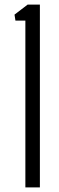

<svg xmlns="http://www.w3.org/2000/svg" viewBox="-20 -820 258 840"><path d="M91 0V-730H47.5L43.5 -756L101 -800H154.5V0Z"/></svg>

Font: Big Shoulders Text Thin Light
Style: Regular
Weight: 300
Version: Version 2.002